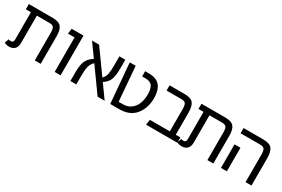

<svg xmlns="http://www.w3.org/2000/svg" viewBox="71 -1454 3468 2358"><g transform="rotate(30 1805.0 -275.5)"><path d="M382 -563Q473 -563 506 -522.5Q539 -482 539 -396V0H455V-395Q455 -445 441 -467Q427 -489 381 -489H202V-100Q202 -46 173.5 -17Q145 12 96 12Q58 12 26 -5L48 -64Q64 -58 83 -58Q118 -58 118 -102V-489H46V-563Z M737 0V-489H643L654 -563H821V0Z M1446 0H1346L1105 -336Q1068 -301 1056 -255Q1044 -209 1044 -125V0H960V-124Q960 -222 982.5 -279Q1005 -336 1074 -379L942 -563H1042L1279 -233Q1312 -267 1321 -311.5Q1330 -356 1330 -444V-563H1414V-444Q1414 -344 1395 -287.5Q1376 -231 1311 -188Z M1525 0 1477 -563H1561L1601 -75H1661Q1755 -75 1810.5 -144.5Q1866 -214 1866 -336Q1866 -408 1840 -448.5Q1814 -489 1742 -489H1695V-563H1742Q1861 -563 1908.5 -500.5Q1956 -438 1956 -333Q1956 -188 1879 -94Q1802 0 1653 0Z M2411 -75H2477V0H2033L2044 -75H2327V-387Q2327 -443 2313 -466Q2299 -489 2255 -489H2042V-563H2254Q2346 -563 2378.5 -521.5Q2411 -480 2411 -387Z M2830 -563Q2921 -563 2954 -522.5Q2987 -482 2987 -396V0H2903V-395Q2903 -445 2889 -467Q2875 -489 2829 -489H2650V-100Q2650 -46 2621.5 -17Q2593 12 2544 12Q2506 12 2474 -5L2496 -64Q2512 -58 2531 -58Q2566 -58 2566 -102V-489H2494V-563Z M3444 0V-387Q3444 -445 3429 -467Q3414 -489 3366 -489H3091V-563H3371Q3461 -563 3494.5 -521.5Q3528 -480 3528 -387V0ZM3095 0V-334H3179V0Z"/></g></svg>

Font: FiraGO Book
Style: Regular
Weight: 350
Designer: bBox Type
Foundry: bBox Type GmbH
Version: Version 1.001;PS 001.001;hotconv 1.0.88;makeotf.lib2.5.64775